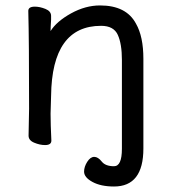

<svg xmlns="http://www.w3.org/2000/svg" viewBox="-20 -511 628 699"><path d="M395 168Q347.2 168 316.7 151.4Q286.1 134.8 286.1 113.8Q286.1 96.2 297.6 78.1Q309.1 60.1 323 60.1Q336.9 60.1 350.3 77.1Q363.8 94.2 395 94.2Q423.8 94.2 423.8 30.8V-293Q423.8 -351.1 408.9 -384Q394 -417 348.1 -417Q168.9 -417 166 -162.1L164.1 -97.2Q164.1 -59.1 167 1Q167 17.1 144 17.1Q125 17.1 104.5 8.5Q84 0 84 -17.1L85.9 -115.2Q85.9 -363.8 83 -471.2Q83 -486.8 106.9 -486.8Q125 -486.8 145.5 -478.5Q166 -470.2 166 -453.1V-439Q164.1 -411.1 164.1 -397.9Q186 -433.1 238.5 -462.2Q291 -491.2 344.2 -491.2Q439.9 -491.2 475.1 -424.8Q502 -377.9 502 -296.9V29.8Q502 168 395 168Z"/></svg>

Font: LXGW WenKai GB Screen
Style: Regular
Weight: 400
Designer: LXGW / Fontworks Inc.
Foundry: LXGW / Fontworks Inc.
Version: Version 1.321;February 19, 2024;FontCreator 14.0.0.2901 64-b